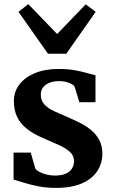

<svg xmlns="http://www.w3.org/2000/svg" viewBox="-20 -903 556 934"><path d="M252.5 11Q205.5 11 165.2 3Q125 -5 94.2 -14.8Q63.5 -24.5 46 -29.5V-160.5H129.5L152 -82.5Q157 -74.5 171.8 -66.8Q186.5 -59 206.2 -54Q226 -49 246 -49Q279 -49 299.5 -58Q320 -67 330 -83Q340 -99 340 -119Q340 -146 320 -164.2Q300 -182.5 265 -198.2Q230 -214 184.5 -233.5Q141 -252.5 110.2 -276.8Q79.5 -301 63.5 -334Q47.5 -367 47.5 -411.5Q47.5 -457 74.2 -492Q101 -527 149.8 -547.2Q198.5 -567.5 264 -567.5Q312.5 -567.5 347.2 -560.8Q382 -554 405.8 -547Q429.5 -540 444.5 -537.5V-406H366L343 -481.5Q339 -488.5 328 -494.5Q317 -500.5 301.5 -504.5Q286 -508.5 268 -508.5Q240.5 -508.5 220.2 -500.2Q200 -492 189.2 -477.5Q178.5 -463 178.5 -443Q178.5 -413 196.8 -394Q215 -375 244.2 -361.8Q273.5 -348.5 306 -334.5Q338 -321 368.8 -305.5Q399.5 -290 424 -269.5Q448.5 -249 463.2 -221.2Q478 -193.5 478 -155Q478 -108.5 453.2 -70.8Q428.5 -33 378.5 -11Q328.5 11 252.5 11ZM213.5 -641.5 70 -845.5 117.5 -883 258 -737.5 397 -882 445.5 -845.5 302.5 -641.5Z"/></svg>

Font: Merriweather 20pt
Style: Bold
Weight: 700
Version: Version 2.100